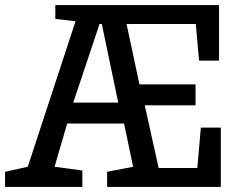

<svg xmlns="http://www.w3.org/2000/svg" viewBox="-29 -740 943 760"><path d="M395 -60V0H845V-235H766L752 -75H599L544 -323H745V-406H523L472 -645H746L759 -500H838V-720H190V-665L270 -656L81 -80L-9 -60V0H297V-65L187 -80L237 -251H462L498 -80ZM365 -645H374L439 -334H261Z"/></svg>

Font: Hermeneus One
Style: Regular
Weight: 400
Designer: Rodrigo Fuenzalida, Pablo Impallari
Foundry: Pablo Impallari, Rodrigo Fuenzalida
Version: Version 1.002